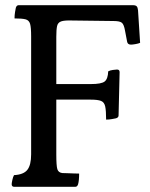

<svg xmlns="http://www.w3.org/2000/svg" viewBox="-20 -800 580 740"><path d="M35 -80Q25 -80 25 -90Q25 -94 27.5 -106Q30 -118 34 -125Q71 -127 85.5 -145.5Q100 -164 100 -205V-660Q100 -694 96 -708Q92 -722 78.5 -725.5Q65 -729 36 -729Q36 -742 38 -753.5Q40 -765 41 -770Q44 -780 52 -780H492Q503 -780 507 -775.5Q511 -771 512 -760L520 -635Q514 -632 502 -630Q490 -628 485 -628Q472 -628 470 -639L462 -681Q458 -705 450 -712Q442 -719 418 -719L257 -721Q228 -722 215.5 -717.5Q203 -713 200 -699.5Q197 -686 197 -658V-476H330Q371 -476 383.5 -486Q396 -496 397 -525Q404 -529 415.5 -530.5Q427 -532 431 -532Q441 -532 441 -522L437 -355Q437 -347 427 -344Q422 -343 411 -341Q400 -339 389 -339Q389 -373 385.5 -389.5Q382 -406 369.5 -411Q357 -416 330 -416H197V-205Q197 -161 201 -148Q205 -135 220 -133Q225 -133 238 -132.5Q251 -132 264.5 -131.5Q278 -131 285 -131Q285 -104 281 -90Q278 -80 270 -80Z"/></svg>

Font: Gowun Batang
Style: Bold
Weight: 700
Designer: Yanghee Ryu
Foundry: Yanghee Ryu
Version: Version 2.000